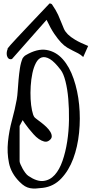

<svg xmlns="http://www.w3.org/2000/svg" viewBox="-20 -1081 527 1105"><path d="M92.8 -34.2Q43.9 -83 31.7 -142.6Q19.5 -202.1 25.9 -265.1Q32.2 -328.1 49.3 -390.6Q66.4 -453.1 76.2 -507.8Q80.1 -529.3 82 -559.6Q84 -589.8 86.9 -623Q89.8 -656.2 94.7 -688.5Q99.6 -720.7 110.4 -746.1Q111.3 -748 117.2 -754.4Q123 -760.7 127 -762.7Q194.3 -802.7 248 -793.5Q301.8 -784.2 340.8 -740.7Q379.9 -697.3 403.8 -627.4Q427.7 -557.6 435.5 -478Q443.4 -398.4 435.1 -316.9Q426.8 -235.4 401.4 -167.5Q376 -99.6 332.5 -53.7Q289.1 -7.8 227.5 0Q204.1 2.9 186.5 3.9Q168.9 4.9 153.3 2Q137.7 -1 123.5 -9.3Q109.4 -17.6 92.8 -34.2ZM143.6 -68.4Q192.4 -35.2 230 -39.6Q267.6 -43.9 294.9 -74.2Q322.3 -104.5 339.8 -155.3Q357.4 -206.1 366.7 -266.1Q376 -326.2 377 -390.6Q377.9 -455.1 373 -511.7Q368.2 -568.4 356.9 -612.8Q345.7 -657.2 330.1 -677.7Q293.9 -725.6 267.1 -741.2Q240.2 -756.8 220.2 -750.5Q200.2 -744.1 187 -719.2Q173.8 -694.3 166.5 -659.7Q159.2 -625 156.7 -585.4Q154.3 -545.9 156.2 -510.3Q158.2 -474.6 164.1 -446.3Q169.9 -418 177.7 -407.2Q180.7 -403.3 192.4 -394.5Q204.1 -385.7 218.8 -374.5Q233.4 -363.3 247.6 -349.6Q261.7 -335.9 270 -321.8Q278.3 -307.6 277.8 -294.9Q277.3 -282.2 261.7 -271.5Q249 -262.7 233.9 -266.6Q218.8 -270.5 203.1 -281.2Q187.5 -292 172.9 -308.6Q158.2 -325.2 145.5 -340.8Q132.8 -356.4 123.5 -370.1Q114.3 -383.8 110.4 -389.6L92.8 -356.4V-153.3Q92.8 -147.5 97.7 -135.7Q102.5 -124 109.9 -110.8Q117.2 -97.7 126 -85.9Q134.8 -74.2 143.6 -68.4ZM459 -752.9Q444.3 -766.6 429.2 -774.4Q414.1 -782.2 398.9 -789.6Q383.8 -796.9 366.7 -807.1Q349.6 -817.4 331.5 -836.4Q313.5 -855.5 292.5 -886.2Q271.5 -917 248 -966.8L48.8 -741.2Q36.1 -738.3 29.3 -744.1Q22.5 -750 20 -760.3Q17.6 -770.5 19 -780.8Q20.5 -791 23.4 -796.9Q24.4 -799.8 23.4 -799.8Q22.5 -799.8 25.9 -804.7Q29.3 -809.6 40.5 -822.3Q51.8 -835 78.1 -863.3Q104.5 -891.6 148.9 -938.5Q193.4 -985.4 262.7 -1058.6Q264.6 -1062.5 271 -1060.5Q277.3 -1058.6 279.3 -1055.7Q302.7 -1021.5 314.5 -995.6Q326.2 -969.7 333.5 -950.2Q340.8 -930.7 348.1 -914.6Q355.5 -898.4 370.6 -883.3Q385.7 -868.2 412.6 -852.1Q439.5 -835.9 487.3 -816.4Z"/></svg>

Font: Over the Rainbow
Style: Regular
Weight: 400
Designer: Kimberly Geswein
Foundry: Kimberly Geswein
Version: Version 1.002 2010